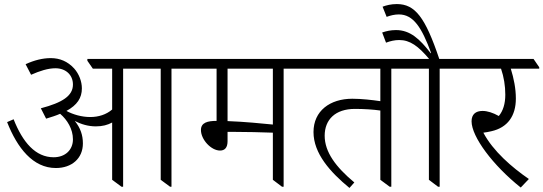

<svg xmlns="http://www.w3.org/2000/svg" viewBox="-20 -913 2674 945"><path d="M255 -86C333 -86 388 -133 388 -207C388 -248 376 -283 348 -318C380 -301 415 -291 452 -291C484 -291 510 -298 532 -310V-28L578 6H586V-575H771V-28L817 6H824V-575H949V-582L921 -623H410V-614L437 -575H532V-374C503 -349 465 -337 424 -337C383 -337 340 -349 307 -367C360 -396 383 -431 383 -478C383 -512 369 -549 345 -576C313 -611 274 -627 230 -627C191 -627 149 -617 106 -597L133 -545C176 -564 216 -577 253 -577C303 -577 339 -545 339 -497C339 -441 287 -408 181 -380L207 -329C233 -337 256 -344 276 -353C311 -323 339 -278 339 -227C339 -176 302 -139 244 -139C155 -139 92 -212 47 -326L15 -312C65 -185 142 -86 255 -86Z M1063 -172C1086 -172 1100 -186 1100 -218V-264C1108 -264 1118 -264 1125 -264C1188 -264 1272 -262 1323 -260V-28L1368 6H1376V-575H1501V-582L1473 -623H887V-614L915 -575H1046V-318C1002 -318 969 -310 969 -273C969 -226 1019 -172 1063 -172ZM1100 -317V-575H1323V-300C1273 -305 1183 -314 1100 -317Z M1700 12 1724 -15C1634 -90 1578 -164 1578 -245C1578 -324 1630 -377 1727 -377C1770 -377 1818 -374 1852 -369V-28L1898 6H1906V-575H2030V-582L2002 -623H1435V-615L1463 -575H1852V-415C1812 -421 1759 -427 1714 -427C1604 -427 1523 -367 1523 -263C1523 -158 1605 -66 1700 12Z M2136 6H2144V-575H2268V-582L2241 -623H2142C2073 -828 2023 -893 1933 -893C1905 -893 1881 -887 1863 -880L1883 -830C1902 -837 1922 -842 1943 -842C2015 -842 2056 -777 2102 -652L2100 -651C2046 -721 1999 -765 1929 -765C1903 -765 1881 -760 1861 -753L1880 -703C1901 -711 1923 -716 1945 -716C1998 -716 2039 -686 2092 -623H1964V-615L1992 -575H2091V-28Z M2543 10 2583 -32C2500 -89 2407 -169 2359 -260C2371 -261 2384 -264 2398 -267C2479 -285 2519 -343 2519 -428C2519 -477 2509 -527 2494 -575H2634V-582L2606 -623H2203V-614L2231 -575H2446C2460 -534 2467 -491 2467 -447C2467 -402 2456 -367 2435 -342C2407 -358 2379 -367 2355 -367C2321 -367 2301 -350 2301 -316C2301 -240 2406 -99 2543 10Z"/></svg>

Font: Noto Serif Devanagari Light
Style: Regular
Weight: 300
Designer: Universal Thirst, Indian Type Foundry and the Monotype Design Team
Foundry: Monotype Imaging Inc.
Version: Version 2.004